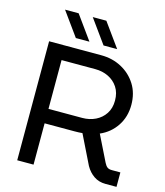

<svg xmlns="http://www.w3.org/2000/svg" viewBox="-129 -994 936 1091"><g transform="rotate(15 339.0 -448.5)"><path d="M76 0V-700H383Q449 -700 503 -671Q557 -642 589 -591Q621 -540 621 -471Q621 -401 585.5 -347.5Q550 -294 490 -268L565 -116Q573 -100 582.5 -92.5Q592 -85 610 -85H660V0H595Q556 0 526.5 -20Q497 -40 478 -74L394 -245Q384 -244 372.5 -243.5Q361 -243 349 -243H172V0ZM172 -328H370Q413 -328 448 -345Q483 -362 504 -394Q525 -426 525 -471Q525 -517 504 -549Q483 -581 448 -598Q413 -615 371 -615H172ZM381 -757 280 -897H360L461 -757ZM218 -757 117 -897H197L298 -757Z"/></g></svg>

Font: MuseoModerno
Style: Regular
Weight: 400
Designer: Pablo Cosgaya, Héctor Gatti, Marcela Romero, and the Authors of The MuseoModerno Project.
Foundry: Omnibus-Type Team
Version: Version 1.001